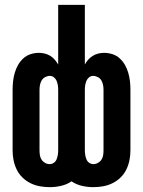

<svg xmlns="http://www.w3.org/2000/svg" viewBox="-20 -760 590 792"><path d="M364 12Q341 12 317.5 6.5Q294 1 275 -12Q256 1 232.5 6.5Q209 12 186 12Q165 12 145 8.5Q125 5 106.5 -4Q88 -13 73 -27.5Q58 -42 49 -60.5Q40 -79 36 -99Q32 -119 32 -140V-390Q32 -408 34 -425.5Q36 -443 41 -460Q46 -477 54.5 -492Q63 -507 76 -519Q89 -531 106 -536.5Q123 -542 141 -542Q153 -542 165 -539Q177 -536 187.5 -529.5Q198 -523 206 -513.5Q214 -504 220 -494V-740H330V-494Q336 -505 344 -514Q352 -523 362.5 -529.5Q373 -536 385 -539Q397 -542 409 -542Q427 -542 444 -536.5Q461 -531 474 -519Q487 -507 495.5 -492Q504 -477 509 -460Q514 -443 516 -425.5Q518 -408 518 -390V-140Q518 -119 514 -99Q510 -79 501 -60.5Q492 -42 477 -27.5Q462 -13 443.5 -4Q425 5 405 8.5Q385 12 364 12ZM365 -83Q375 -83 384 -88Q393 -93 398.5 -101.5Q404 -110 405.5 -120Q407 -130 407 -140V-390Q407 -400 405 -410Q403 -420 398 -428.5Q393 -437 383.5 -442Q374 -447 364 -447Q355 -447 347.5 -441Q340 -435 336.5 -426.5Q333 -418 331.5 -409Q330 -400 330 -390V-140Q330 -130 331.5 -121Q333 -112 336.5 -103Q340 -94 348 -88.5Q356 -83 365 -83ZM185 -83Q194 -83 202 -88.5Q210 -94 213.5 -103Q217 -112 218.5 -121Q220 -130 220 -140V-390Q220 -400 218.5 -409Q217 -418 213.5 -426.5Q210 -435 202.5 -441Q195 -447 186 -447Q176 -447 166.5 -442Q157 -437 152 -428.5Q147 -420 145 -410Q143 -400 143 -390V-140Q143 -130 144.5 -120Q146 -110 151.5 -101.5Q157 -93 166 -88Q175 -83 185 -83Z"/></svg>

Font: Lode
Style: Bold
Weight: 700
Monospace: yes
Designer: Belleve Invis
Foundry: Belleve Invis
Version: Version 29.2.0; ttfautohint (v1.8.3)